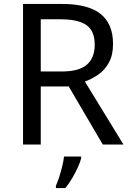

<svg xmlns="http://www.w3.org/2000/svg" viewBox="-20 -734 662 975"><path d="M294 -714Q427 -714 490.5 -663.5Q554 -613 554 -511Q554 -454 533 -416Q512 -378 479.5 -355.5Q447 -333 411 -320L607 0H502L329 -295H187V0H97V-714ZM289 -636H187V-371H294Q381 -371 421 -405.5Q461 -440 461 -507Q461 -577 419 -606.5Q377 -636 289 -636ZM392 70Q388 88 375.5 115.5Q363 143 346.5 171Q330 199 312 221H264V209Q272 192 280.5 165.5Q289 139 296 110.5Q303 82 305 61H392Z"/></svg>

Font: Noto Sans Saurashtra
Style: Regular
Weight: 400
Designer: Monotype Design Team
Foundry: Monotype Imaging Inc.
Version: Version 2.001; ttfautohint (v1.8.4.7-5d5b)